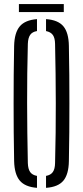

<svg xmlns="http://www.w3.org/2000/svg" viewBox="-20 -898 400 924"><path d="M158 6Q100.5 1.5 75 -29Q49.5 -59.5 48 -123Q46.5 -194.5 46 -263.2Q45.5 -332 45.5 -400Q45.5 -468 46 -536.5Q46.5 -605 48 -677Q49.5 -740.5 75 -771Q100.5 -801.5 158 -806V-748.5Q135.5 -745 125.2 -730.2Q115 -715.5 114 -687Q112 -616 111.2 -544.8Q110.5 -473.5 110.5 -402.2Q110.5 -331 111.5 -258.8Q112.5 -186.5 114 -113Q115 -84.5 125.2 -70Q135.5 -55.5 158 -51.5ZM201.5 6V-51.5Q224 -55.5 234.2 -70Q244.5 -84.5 245 -113Q247 -186.5 247.8 -258.8Q248.5 -331 248.5 -402.2Q248.5 -473.5 247.5 -544.8Q246.5 -616 245 -687Q244.5 -715.5 234.2 -729.8Q224 -744 201.5 -748.5V-806Q259.5 -802 285 -771.5Q310.5 -741 311.5 -677Q313 -605 313.5 -536.2Q314 -467.5 314 -399.8Q314 -332 313.5 -263.2Q313 -194.5 311.5 -123Q310.5 -59 285 -28.5Q259.5 2 201.5 6ZM71 -878.5H287V-840H71Z"/></svg>

Font: Big Shoulders Stencil Display Thin
Style: Regular
Weight: 400
Version: Version 2.001